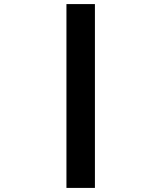

<svg xmlns="http://www.w3.org/2000/svg" viewBox="-20 -820 790 940"><path d="M305.3 -800H444.7V100H305.3Z"/></svg>

Font: Martian Mono VF sWd Rg
Style: Regular
Weight: 400
Width: 6
Monospace: yes
Designer: Roman Shamin
Foundry: Evil Martians
Version: Version 1.100